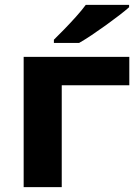

<svg xmlns="http://www.w3.org/2000/svg" viewBox="-20 -768 552 788"><path d="M509.8 -748V-738.3Q494.6 -724.6 469.2 -705.1Q443.8 -685.5 414.3 -664.3Q384.8 -643.1 356 -623.8Q327.1 -604.5 304.7 -591.8H201.2V-605Q219.7 -623 244.1 -648.2Q268.6 -673.3 292.2 -699.7Q315.9 -726.1 332 -748ZM77.1 -534.7H510.7V-418H233.4V0H77.1Z"/></svg>

Font: Lunasima
Style: Bold
Weight: 700
Designer: The DocRepair Project, Monotype Design Team
Foundry: Google
Version: Version 2.009